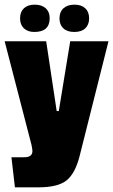

<svg xmlns="http://www.w3.org/2000/svg" viewBox="-20 -656 485 823"><path d="M445 -479 321 14Q302 88 265 117.5Q228 147 144 147H44L29 18H85Q119 18 119 -9Q119 -15 115 -35L0 -479H178L223 -180H232L281 -479ZM193 -578Q193 -519 127 -519Q99 -519 82.5 -534.5Q66 -550 66 -577.5Q66 -605 82.5 -620.5Q99 -636 129 -636Q159 -636 176 -620.5Q193 -605 193 -578ZM298.5 -519Q268 -519 251.5 -534.5Q235 -550 235 -577.5Q235 -605 252 -620.5Q269 -636 299 -636Q329 -636 345.5 -620.5Q362 -605 362 -577.5Q362 -550 345.5 -534.5Q329 -519 298.5 -519Z"/></svg>

Font: Passion One
Style: Regular
Weight: 400
Designer: Alejandro Lo Celso
Foundry: Fontstage
Version: Version 1.002